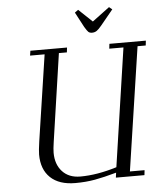

<svg xmlns="http://www.w3.org/2000/svg" viewBox="-60 -946 848 1007"><g transform="rotate(-5 364.5 -442.0)"><path d="M117.2 -676.8 121.1 -702.1H314L311 -676.8H269L201.2 -213.9Q195.8 -178.2 195.8 -158.2Q195.8 -97.2 230.2 -59.6Q264.6 -22 325.2 -22Q413.1 -22 517.1 -54.2L608.9 -676.8H534.2L537.1 -702.1H729L726.1 -676.8H683.1L585.9 -25.9H663.1L660.2 0H509.8L513.2 -25.9Q446.8 -7.3 399.2 1.2Q351.6 9.8 295.9 9.8Q210.9 9.8 165 -33.7Q119.1 -77.1 119.1 -155.8Q119.1 -176.3 126 -224.1L193.8 -676.8ZM371.1 -880.9 389.2 -894 460.9 -826.2 551.8 -894 567.9 -880.9 502.9 -801.8Q487.3 -782.7 476.6 -775.4Q465.8 -768.1 452.1 -768.1Q439 -768.1 432.1 -774.7Q425.3 -781.2 413.1 -801.8Z"/></g></svg>

Font: Dehuti
Style: Italic
Weight: 400
Version: Version 1.2